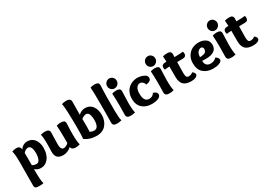

<svg xmlns="http://www.w3.org/2000/svg" viewBox="24 -1826 4439 3161"><g transform="rotate(-30 2244.0 -245.0)"><path d="M39.1 -460Q75.2 -478 118.2 -478Q140.1 -478 155 -474.6Q169.9 -471.2 184.1 -454.6Q198.2 -438 200.2 -408.2Q222.2 -445.8 257.6 -465.3Q293 -484.9 334 -484.9Q419.9 -484.9 468.5 -421.4Q517.1 -357.9 517.1 -258.8Q517.1 -192.9 497.6 -134Q478 -75.2 430.9 -32.7Q383.8 9.8 316.9 9.8Q251 9.8 204.1 -34.2Q204.1 -27.8 204.6 20Q205.1 67.9 205.6 86.4Q206.1 105 208 141.6Q210 178.2 213.9 202.6Q217.8 227.1 224.1 245.1Q189.9 252.9 147.9 252.9Q94.2 252.9 75.2 240Q56.2 227.1 56.2 195.8Q56.2 98.1 57.6 -46.9Q59.1 -191.9 59.1 -249Q59.1 -408.2 39.1 -460ZM206.1 -107.9Q238.8 -85 286.1 -85Q326.2 -85 345.7 -132.6Q365.2 -180.2 365.2 -244.1Q365.2 -317.9 346.2 -353.5Q327.1 -389.2 296.9 -389.2Q246.1 -389.2 205.1 -338.9Q206.1 -252.9 206.1 -107.9Z M1060.1 -9.8Q1010.7 2.9 976.1 2.9Q943.8 2.9 921.4 -11.5Q898.9 -25.9 897 -54.2Q823.7 9.8 738.8 9.8Q597.7 9.8 597.7 -130.9Q597.7 -133.8 599.4 -203.9Q601.1 -273.9 601.1 -309.1Q601.1 -413.1 585 -464.8Q624 -478 666 -478Q752 -478 752 -417Q752 -383.8 749 -293.9Q746.1 -204.1 746.1 -186Q746.1 -138.2 761.5 -112.1Q776.9 -85.9 799.8 -85.9Q851.1 -85.9 895 -132.8Q894 -171.9 894 -253.9Q894 -370.1 886.7 -464.8Q926.8 -478 963.9 -478Q1003.9 -478 1025.9 -466.1Q1047.9 -454.1 1047.9 -416Q1047.9 -405.8 1045.4 -355Q1043 -304.2 1042 -274.9V-203.1Q1042 -76.2 1060.1 -9.8Z M1305.2 -430.2Q1363.3 -483.9 1430.2 -483.9Q1520 -483.9 1569.1 -418.5Q1618.2 -353 1618.2 -250Q1618.2 -140.1 1555.2 -65.2Q1492.2 9.8 1374 9.8Q1246.1 9.8 1154.3 -58.1Q1161.1 -118.2 1161.1 -272.9Q1161.1 -401.9 1155.3 -567.9Q1149.9 -690.9 1138.2 -730Q1185.1 -743.2 1222.2 -743.2Q1308.1 -743.2 1308.1 -678.2Q1308.1 -676.8 1306.2 -533.2Q1306.2 -506.8 1305.7 -472.9Q1305.2 -439 1305.2 -430.2ZM1307.1 -350.1Q1307.1 -338.9 1307.6 -291.5Q1308.1 -244.1 1308.1 -215.8Q1308.1 -139.2 1304.2 -106.9Q1346.2 -85.9 1381.3 -85.9Q1470.2 -85.9 1470.2 -240.2Q1470.2 -262.2 1467.8 -283.2Q1465.3 -304.2 1458.7 -330.6Q1452.1 -356.9 1436 -373Q1419.9 -389.2 1397 -389.2Q1357.9 -389.2 1307.1 -350.1Z M1763.2 -743.2Q1801.3 -743.2 1822.3 -730Q1843.3 -716.8 1843.3 -679.2Q1843.3 -672.9 1839.6 -590.8Q1835.9 -508.8 1835.9 -467.8V-193.8Q1835.9 -62 1853 -9.8Q1811 2.9 1770 2.9Q1723.1 2.9 1704.6 -13.4Q1686 -29.8 1686 -62Q1686 -78.1 1687.5 -132.1Q1689 -186 1689 -220.2V-496.1Q1689 -639.2 1682.1 -730Q1720.2 -743.2 1763.2 -743.2Z M2020 -520Q1981.9 -520 1955.6 -546.6Q1929.2 -573.2 1929.2 -613.8Q1929.2 -652.8 1957 -679.9Q1984.9 -707 2022 -707Q2059.1 -707 2085.7 -679.9Q2112.3 -652.8 2112.3 -613.8Q2112.3 -574.2 2084.2 -547.1Q2056.2 -520 2020 -520ZM2022 -478Q2060.1 -478 2081.1 -465.1Q2102.1 -452.1 2102.1 -414.1Q2102.1 -408.2 2098.6 -326.2Q2095.2 -244.1 2095.2 -203.1Q2095.2 -61 2112.3 -9.8Q2070.3 2.9 2029.3 2.9Q1981.9 2.9 1963.6 -13.4Q1945.3 -29.8 1945.3 -62Q1945.3 -78.1 1946.8 -137Q1948.2 -195.8 1948.2 -231Q1948.2 -374 1940.9 -464.8Q1979 -478 2022 -478Z M2429.7 -85Q2460.9 -85 2488.5 -100.6Q2516.1 -116.2 2525.9 -143.1Q2570.8 -127 2585 -112.1Q2599.1 -97.2 2599.1 -76.2Q2599.1 -35.2 2551 -12.7Q2502.9 9.8 2425.8 9.8Q2314 9.8 2245.8 -52.7Q2177.7 -115.2 2177.7 -227.1Q2177.7 -293 2200.4 -344Q2223.1 -395 2259 -425Q2294.9 -455.1 2336.9 -470Q2378.9 -484.9 2421.9 -484.9Q2484.9 -484.9 2542.5 -459Q2600.1 -433.1 2600.1 -387.2Q2600.1 -326.2 2502 -314Q2493.2 -348.1 2470 -368.2Q2446.8 -388.2 2418.9 -388.2Q2381.8 -388.2 2355 -350.6Q2328.1 -313 2328.1 -240.2Q2328.1 -85 2429.7 -85Z M2753.9 -520Q2715.8 -520 2689.5 -546.6Q2663.1 -573.2 2663.1 -613.8Q2663.1 -652.8 2690.9 -679.9Q2718.8 -707 2755.9 -707Q2793 -707 2819.6 -679.9Q2846.2 -652.8 2846.2 -613.8Q2846.2 -574.2 2818.1 -547.1Q2790 -520 2753.9 -520ZM2755.9 -478Q2793.9 -478 2814.9 -465.1Q2835.9 -452.1 2835.9 -414.1Q2835.9 -408.2 2832.5 -326.2Q2829.1 -244.1 2829.1 -203.1Q2829.1 -61 2846.2 -9.8Q2804.2 2.9 2763.2 2.9Q2715.8 2.9 2697.5 -13.4Q2679.2 -29.8 2679.2 -62Q2679.2 -78.1 2680.7 -137Q2682.1 -195.8 2682.1 -231Q2682.1 -374 2674.8 -464.8Q2712.9 -478 2755.9 -478Z M2980 -181.2V-380.9Q2927.7 -379.9 2890.6 -374Q2882.8 -396 2882.8 -416Q2882.8 -475.1 2963.9 -475.1H2978Q2975.6 -536.1 2971.7 -577.1Q3003.9 -589.8 3044.9 -589.8Q3071.8 -589.8 3087.4 -587.4Q3103 -585 3117.4 -571Q3131.8 -557.1 3131.8 -529.8Q3131.8 -514.2 3128.9 -474.1Q3232.9 -474.1 3293.9 -481.9Q3300.8 -467.8 3300.8 -439Q3300.8 -386.2 3241.7 -382.8Q3203.6 -380.9 3127 -380.9Q3124 -282.2 3124 -183.1Q3124 -159.2 3125 -146.5Q3126 -133.8 3130.4 -116Q3134.8 -98.1 3146.2 -90.1Q3157.7 -82 3175.8 -82Q3225.6 -82 3255.9 -111.8Q3296.9 -83 3296.9 -53.2Q3296.9 -24.9 3262.5 -7.6Q3228 9.8 3179.7 9.8Q3070.8 9.8 3025.4 -38.1Q2980 -85.9 2980 -181.2Z M3591.8 -484.9Q3666 -484.9 3720 -448Q3773.9 -411.1 3773.9 -337.9Q3773.9 -189.9 3562 -189.9Q3543 -189.9 3493.2 -191.9Q3493.2 -134.8 3521.5 -108.9Q3549.8 -83 3591.8 -83Q3666 -83 3707 -130.9Q3730 -120.1 3744.6 -101.6Q3759.3 -83 3759.3 -64Q3759.3 -34.2 3723.6 -16.1Q3688 2 3654.5 5.9Q3621.1 9.8 3589.8 9.8Q3480 9.8 3409.9 -50.5Q3339.8 -110.8 3339.8 -234.9Q3339.8 -316.9 3378.4 -375.5Q3417 -434.1 3472.4 -459.5Q3527.8 -484.9 3591.8 -484.9ZM3584 -390.1Q3547.9 -390.1 3521 -357.7Q3494.1 -325.2 3493.2 -262.2Q3521 -264.2 3532.5 -265.6Q3543.9 -267.1 3565.4 -272Q3586.9 -276.9 3596.4 -285.4Q3606 -293.9 3614 -309.6Q3622.1 -325.2 3622.1 -348.1Q3622.1 -363.8 3611.1 -377Q3600.1 -390.1 3584 -390.1Z M3931.2 -520Q3893.1 -520 3866.7 -546.6Q3840.3 -573.2 3840.3 -613.8Q3840.3 -652.8 3868.2 -679.9Q3896 -707 3933.1 -707Q3970.2 -707 3996.8 -679.9Q4023.4 -652.8 4023.4 -613.8Q4023.4 -574.2 3995.4 -547.1Q3967.3 -520 3931.2 -520ZM3933.1 -478Q3971.2 -478 3992.2 -465.1Q4013.2 -452.1 4013.2 -414.1Q4013.2 -408.2 4009.8 -326.2Q4006.3 -244.1 4006.3 -203.1Q4006.3 -61 4023.4 -9.8Q3981.4 2.9 3940.4 2.9Q3893.1 2.9 3874.8 -13.4Q3856.4 -29.8 3856.4 -62Q3856.4 -78.1 3857.9 -137Q3859.4 -195.8 3859.4 -231Q3859.4 -374 3852.1 -464.8Q3890.1 -478 3933.1 -478Z M4157.2 -181.2V-380.9Q4105 -379.9 4067.9 -374Q4060.1 -396 4060.1 -416Q4060.1 -475.1 4141.1 -475.1H4155.3Q4152.8 -536.1 4148.9 -577.1Q4181.2 -589.8 4222.2 -589.8Q4249 -589.8 4264.6 -587.4Q4280.3 -585 4294.7 -571Q4309.1 -557.1 4309.1 -529.8Q4309.1 -514.2 4306.2 -474.1Q4410.2 -474.1 4471.2 -481.9Q4478 -467.8 4478 -439Q4478 -386.2 4418.9 -382.8Q4380.9 -380.9 4304.2 -380.9Q4301.3 -282.2 4301.3 -183.1Q4301.3 -159.2 4302.2 -146.5Q4303.2 -133.8 4307.6 -116Q4312 -98.1 4323.5 -90.1Q4335 -82 4353 -82Q4402.8 -82 4433.1 -111.8Q4474.1 -83 4474.1 -53.2Q4474.1 -24.9 4439.7 -7.6Q4405.3 9.8 4356.9 9.8Q4248 9.8 4202.6 -38.1Q4157.2 -85.9 4157.2 -181.2Z"/></g></svg>

Font: Sukar
Style: black
Weight: 900
Designer: Dario Muhafara - Ghiath Alsory
Foundry: Dario Muhafara - Ghiath Alsory
Version: Version 1.00 March 27, 2016, initial release